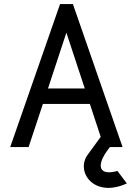

<svg xmlns="http://www.w3.org/2000/svg" viewBox="-20 -720 650 940"><path d="M580 0 337 -700H274L30 0H120L190 -211H420L473 -50L409 38C349 121 440 252 601 178L555 117C465 142 451 93 504 19L518 0ZM215 -287 305 -560 395 -287Z"/></svg>

Font: Necto Mono
Style: Regular
Weight: 400
Designer: Marco Condello
Foundry: Collletttivo
Version: Version 1.300;Glyphs 3.2 (3217)